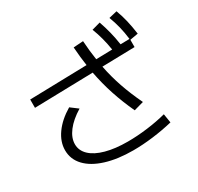

<svg xmlns="http://www.w3.org/2000/svg" viewBox="-174 -1019 1287 1251"><g transform="rotate(-30 469.0 -393.0)"><path d="M102.5 -196.3Q102.5 -259.8 145.3 -319.6Q188 -379.4 265.6 -425.8L320.3 -384.8Q252 -343.3 214.8 -294.7Q177.7 -246.1 177.7 -198.2Q177.7 -150.4 215.1 -114.7Q252.4 -79.1 322 -60.1Q391.6 -41 486.3 -41Q557.1 -41 633.5 -50.8Q710 -60.5 777.3 -78.1L788.1 -10.7Q715.8 6.8 637.7 16.6Q559.6 26.4 488.3 26.4Q372.1 26.4 284.7 -0.7Q197.3 -27.8 149.9 -78.1Q102.5 -128.4 102.5 -196.3ZM511.7 -544.9 71.3 -534.2V-596.7L501.5 -607.4Q491.7 -671.9 486.3 -749L559.6 -753.9Q564.9 -672.9 575.2 -608.9L696.8 -611.8Q682.6 -704.6 650.4 -787.1L713.9 -804.7Q730.5 -757.3 741.9 -711.7Q753.4 -666 761.2 -613.8L829.1 -615.2Q822.8 -667 812 -710.4Q801.3 -753.9 784.2 -798.8L845.7 -813.5Q862.8 -768.6 873.8 -721.4Q884.8 -674.3 892.6 -618.2L831.1 -607.4V-552.7L585.9 -546.9Q602.5 -462.9 630.1 -382.8Q657.7 -302.7 699.2 -215.8L626 -195.3Q585 -283.7 556.9 -369.1Q528.8 -454.6 511.7 -544.9Z"/></g></svg>

Font: Pretendard
Style: Regular
Weight: 400
Designer: Base glyphs from Inter by Rasmus Andersson; Hangeul glyphs from Noto Sans CJK(Source Han Sans) by Jang Soo-young and Kan
Foundry: Kil Hyung-jin
Version: Version 1.309